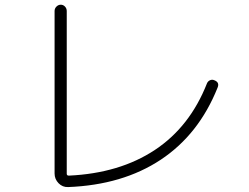

<svg xmlns="http://www.w3.org/2000/svg" viewBox="-20 -757 1040 802"><path d="M264.6 24.4Q241.2 25.4 224.6 8.3Q208 -8.8 208 -32.2V-710.9Q208 -721.7 215.8 -729.5Q223.6 -737.3 233.9 -737.3Q244.1 -737.3 251.5 -729.5Q258.8 -721.7 258.8 -710.9V-31.2Q258.8 -23.4 267.6 -23.4Q479.5 -33.2 626.5 -130.4Q773.4 -227.5 844.7 -409.2Q848.6 -418 857.4 -421.9Q866.2 -425.8 875 -421.9Q898.4 -413.1 888.7 -390.6Q810.5 -195.3 651.4 -89.8Q492.2 15.6 264.6 24.4Z"/></svg>

Font: Rounded-X Mgen+ 1m light
Style: Regular
Weight: 200
Designer: [Source Han Sans]
Ryoko NISHIZUKA  (kana & ideographs); Paul D. Hunt (Latin, Greek & Cyrillic); Wenlong ZHANG  (bopomofo
Version: Version 1.059.20150602